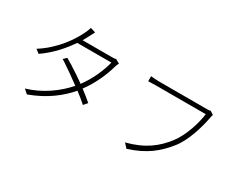

<svg xmlns="http://www.w3.org/2000/svg" viewBox="-100 -1269 2200 1771"><g transform="rotate(30 1000.0 -383.5)"><path d="M642 -233C684 -201 720 -172 751 -144L785 -184C752 -212 715 -243 673 -274C750 -377 804 -500 831 -600C834 -610 842 -630 848 -641L804 -665C793 -660 779 -660 752 -660H450C462 -680 472 -700 481 -717C489 -734 502 -759 514 -780L459 -797C455 -777 443 -750 436 -736C392 -642 290 -485 121 -379L161 -348C279 -429 360 -528 420 -614H783C760 -520 708 -399 635 -302L627 -308C621 -312 616 -316 610 -320L602 -326C598 -329 593 -331 589 -334L581 -340C578 -342 575 -344 572 -346L564 -352L556 -357L547 -363C528 -376 508 -389 488 -401L480 -407C456 -422 432 -436 409 -449L377 -418C396 -407 414 -395 433 -382L441 -376C462 -363 482 -348 503 -334L511 -328C524 -319 536 -310 548 -301L561 -292C574 -282 588 -272 602 -262C509 -156 377 -57 212 -8L255 30C433 -35 554 -131 642 -233Z M1680 -255C1757 -353 1805 -517 1826 -626C1829 -645 1830 -652 1836 -663L1799 -687C1785 -683 1775 -683 1762 -683H1248C1215 -683 1189 -686 1163 -689V-635C1188 -636 1211 -637 1247 -637H1775C1762 -534 1713 -379 1640 -284C1554 -173 1451 -89 1260 -39L1301 5C1487 -53 1588 -139 1680 -255Z"/></g></svg>

Font: Glow Sans SC Normal Light
Style: Regular
Weight: 300
Designer: Ryoko NISHIZUKA (kana, bopomofo & ideographs); Paul D. Hunt (Latin, Greek & Cyrillic); Sandoll Communications, Soo-young
Version: Version 0.93